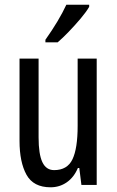

<svg xmlns="http://www.w3.org/2000/svg" viewBox="-20 -786 496 816"><path d="M391 -537V0H326L317 -72H311Q294 -32 263.5 -11Q233 10 195 10Q122 10 92.5 -43.5Q63 -97 63 -187V-537H144V-202Q144 -131 160 -97Q176 -63 210 -63Q266 -63 288 -109Q310 -155 310 -251V-537ZM359 -757Q347 -736 323 -707.5Q299 -679 272.5 -651.5Q246 -624 225 -606H173V-617Q231 -699 262 -766H359Z"/></svg>

Font: Noto Sans Bengali UI ExtraCondensed
Style: Regular
Weight: 400
Width: 2
Designer: Jelle Bosma - Monotype Design Team
Foundry: Monotype Imaging Inc.
Version: Version 2.003; ttfautohint (v1.8.4.7-5d5b)